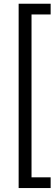

<svg xmlns="http://www.w3.org/2000/svg" viewBox="-20 -832 287 1005"><path d="M245.1 -756.3H145V96.2H245.1V152.3H77.6V-812.5H245.1Z"/></svg>

Font: Heebo Light
Style: Regular
Weight: 300
Designer: Oded Ezer
Foundry: Ezer Type House
Version: Version 3.100